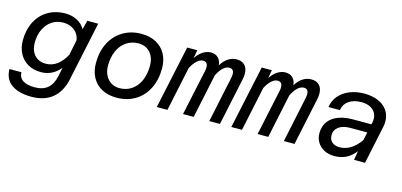

<svg xmlns="http://www.w3.org/2000/svg" viewBox="-66 -994 3383 1617"><g transform="rotate(15 1625.0 -186.0)"><path d="M538 -550H633L524 -36Q500 76 429.5 133Q359 190 248 190Q138 190 74.5 145.5Q11 101 10 12H114Q115 59 151 82.5Q187 106 252 106Q325 106 366.5 70.5Q408 35 423 -35L439 -113Q371 -31 271 -31Q204 -31 155.5 -60Q107 -89 81.5 -138.5Q56 -188 56 -250Q56 -342 92 -413Q128 -484 194 -523Q260 -562 347 -562Q404 -562 449.5 -537.5Q495 -513 518 -471ZM291 -110Q347 -110 391 -143Q435 -176 466 -235L493 -368Q485 -421 445.5 -452Q406 -483 348 -483Q291 -483 248 -453.5Q205 -424 181.5 -373Q158 -322 158 -259Q158 -214 174 -180.5Q190 -147 220 -128.5Q250 -110 291 -110Z M700 -226Q700 -326 739 -402Q778 -478 848 -520Q918 -562 1009 -562Q1082 -562 1136.5 -533Q1191 -504 1220.5 -450.5Q1250 -397 1250 -325Q1250 -225 1211.5 -148.5Q1173 -72 1103 -30Q1033 12 942 12Q869 12 814 -17Q759 -46 729.5 -100Q700 -154 700 -226ZM945 -72Q1005 -72 1050.5 -103Q1096 -134 1121 -190Q1146 -246 1146 -320Q1146 -368 1128.5 -403.5Q1111 -439 1079.5 -458.5Q1048 -478 1006 -478Q946 -478 900 -447Q854 -416 829 -360Q804 -304 804 -230Q804 -185 821.5 -149Q839 -113 871 -92.5Q903 -72 945 -72Z M1837 -431Q1837 -454 1827 -466Q1817 -478 1797 -478Q1742 -478 1694 -384L1613 0H1520L1606 -402Q1609 -417 1609 -430Q1609 -454 1598.5 -466Q1588 -478 1568 -478Q1542 -478 1516 -455Q1490 -432 1466 -387L1384 0H1291L1409 -550H1497L1484 -478Q1510 -518 1544 -540Q1578 -562 1614 -562Q1653 -562 1677 -539Q1701 -516 1705 -474Q1730 -517 1765 -539.5Q1800 -562 1840 -562Q1884 -562 1909.5 -536Q1935 -510 1935 -460Q1935 -437 1929 -410L1842 0H1749L1834 -402Q1837 -419 1837 -431Z M2487 -431Q2487 -454 2477 -466Q2467 -478 2447 -478Q2392 -478 2344 -384L2263 0H2170L2256 -402Q2259 -417 2259 -430Q2259 -454 2248.5 -466Q2238 -478 2218 -478Q2192 -478 2166 -455Q2140 -432 2116 -387L2034 0H1941L2059 -550H2147L2134 -478Q2160 -518 2194 -540Q2228 -562 2264 -562Q2303 -562 2327 -539Q2351 -516 2355 -474Q2380 -517 2415 -539.5Q2450 -562 2490 -562Q2534 -562 2559.5 -536Q2585 -510 2585 -460Q2585 -437 2579 -410L2492 0H2399L2484 -402Q2487 -419 2487 -431Z M3024 -79Q2988 -33 2943.5 -10.5Q2899 12 2841 12Q2792 12 2753.5 -7.5Q2715 -27 2693 -62Q2671 -97 2671 -142Q2671 -203 2702 -244.5Q2733 -286 2787.5 -306.5Q2842 -327 2914 -327H3075L3079 -344Q3082 -361 3082 -375Q3082 -409 3065 -434Q3048 -459 3017.5 -472.5Q2987 -486 2947 -486Q2882 -486 2839 -457Q2796 -428 2787 -374H2688Q2696 -431 2732 -473.5Q2768 -516 2825.5 -539Q2883 -562 2952 -562Q3020 -562 3072 -540Q3124 -518 3153 -477Q3182 -436 3182 -380Q3182 -353 3177 -332L3107 0H3011ZM2864 -71Q2917 -71 2962 -99.5Q3007 -128 3044 -181L3059 -252H2910Q2847 -252 2810.5 -225Q2774 -198 2774 -152Q2774 -114 2799 -92.5Q2824 -71 2864 -71Z"/></g></svg>

Font: Azeret Mono
Style: Italic
Weight: 400
Italic angle: -12°
Designer: Martin Vácha
Foundry: Displaay
Version: Version 1.000; Glyphs 3.0.3, build 3074